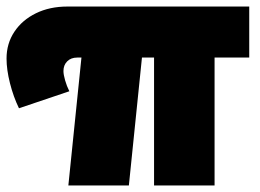

<svg xmlns="http://www.w3.org/2000/svg" viewBox="-42 -567 795 587"><path d="M720 -391H614V0H429V-391H392L352 0H167L207 -391H194Q175 -391 163.5 -379.5Q152 -368 152 -350Q152 -339 157 -321.5Q162 -304 170 -288L16 -236Q-1 -271 -11.5 -312.5Q-22 -354 -22 -388Q-22 -434 2 -470Q26 -506 68 -526.5Q110 -547 164 -547H720Z"/></svg>

Font: CMG Sans Black
Style: Regular
Weight: 900
Designer: Julieta Ulanovsky
Foundry: Julieta Ulanovsky
Version: Version 7.200